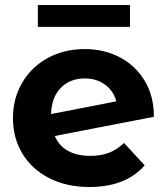

<svg xmlns="http://www.w3.org/2000/svg" viewBox="-20 -743 671 771"><path d="M478 -169 561 -79Q485 8 339 8Q248 8 178 -27.5Q108 -63 70 -126Q32 -189 32 -269Q32 -348 69.5 -411.5Q107 -475 172.5 -510.5Q238 -546 320 -546Q397 -546 460 -513.5Q523 -481 560.5 -419.5Q598 -358 598 -274L200 -197Q217 -157 253.5 -137Q290 -117 343 -117Q385 -117 417.5 -129.5Q450 -142 478 -169ZM185 -285 447 -336Q436 -378 402 -403Q368 -428 320 -428Q261 -428 224 -390Q187 -352 185 -285ZM132 -723H502V-635H132Z"/></svg>

Font: Montserrat Alternates
Style: Bold
Weight: 700
Designer: Julieta Ulanovsky
Foundry: Julieta Ulanovsky
Version: Version 7.200